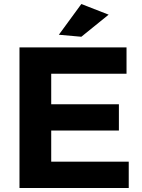

<svg xmlns="http://www.w3.org/2000/svg" viewBox="-20 -936 707 956"><path d="M77 -700H610V-569H235V-417H572V-286H235V-131H621V0H77ZM385 -916 521 -863 385 -753 273 -763Z"/></svg>

Font: Argentum Sans SemiBold
Style: Regular
Weight: 600
Designer: Julieta Ulanovsky (Modified by Cristiano Sobral)
Foundry: Julieta Ulanovsky
Version: Version 5.001;November 22, 2018;FontCreator 11.5.0.2425 64-b